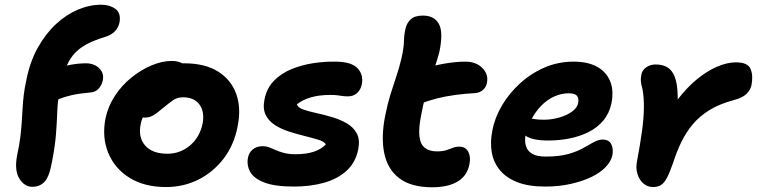

<svg xmlns="http://www.w3.org/2000/svg" viewBox="-20 -780 3205 813"><path d="M117 11Q83 11 61.5 -24.5Q40 -60 53 -125Q62 -166 66 -199Q70 -232 72 -261.5Q74 -291 75.5 -319Q77 -347 80.5 -377Q84 -407 92 -443Q107 -519 140 -578Q173 -637 216.5 -677.5Q260 -718 309.5 -739Q359 -760 409 -760Q444 -760 468.5 -742.5Q493 -725 486 -685Q481 -662 466 -647Q451 -632 429 -625Q376 -609 343 -590.5Q310 -572 289 -546Q268 -520 255.5 -482.5Q243 -445 232 -391Q224 -350 222.5 -307Q221 -264 217 -211.5Q213 -159 199 -89Q188 -30 168 -9.5Q148 11 117 11ZM176 -343Q148 -343 130 -358Q112 -373 116 -398Q123 -428 146 -451.5Q169 -475 203 -487Q246 -500 280.5 -506Q315 -512 345 -512Q365 -512 382.5 -503.5Q400 -495 410 -478.5Q420 -462 415 -439Q411 -419 397 -404Q383 -389 359 -388Q314 -384 283.5 -377Q253 -370 233.5 -362Q214 -354 200 -348.5Q186 -343 176 -343Z M683 12Q591 12 528 -27.5Q465 -67 438 -133.5Q411 -200 427 -280Q438 -331 467 -375Q496 -419 537 -452Q578 -485 622.5 -503.5Q667 -522 708 -522Q725 -522 741.5 -516.5Q758 -511 767.5 -499.5Q777 -488 773 -468Q765 -432 745 -405Q725 -378 678 -363Q654 -355 632.5 -339Q611 -323 596 -302Q581 -281 576 -256Q564 -199 594.5 -164Q625 -129 689 -129Q743 -129 784.5 -164Q826 -199 838 -257Q847 -307 824.5 -337.5Q802 -368 755 -368Q731 -368 713.5 -356Q696 -344 672 -324Q654 -309 642 -300Q630 -291 618.5 -286.5Q607 -282 591 -282Q573 -282 558 -300Q543 -318 551 -357Q557 -385 578.5 -413Q600 -441 630.5 -463Q661 -485 694.5 -498.5Q728 -512 759 -512Q848 -512 903.5 -477Q959 -442 980.5 -381.5Q1002 -321 986 -244Q971 -166 927 -108.5Q883 -51 820 -19.5Q757 12 683 12Z M1225 10Q1143 10 1098.5 -7.5Q1054 -25 1039 -53Q1024 -81 1030 -112Q1034 -134 1050.5 -147.5Q1067 -161 1093 -161Q1107 -161 1120 -156Q1133 -151 1147.5 -144.5Q1162 -138 1182 -132.5Q1202 -127 1232 -127Q1278 -127 1310 -138Q1342 -149 1360 -169Q1352 -181 1327.5 -188.5Q1303 -196 1270.5 -204Q1238 -212 1205 -222.5Q1172 -233 1145 -250Q1118 -267 1105 -293.5Q1092 -320 1100 -359Q1109 -406 1139.5 -437.5Q1170 -469 1213.5 -487Q1257 -505 1306.5 -512.5Q1356 -520 1403 -519Q1470 -518 1495 -490Q1520 -462 1512 -423Q1507 -399 1491.5 -385.5Q1476 -372 1454 -372Q1440 -372 1430 -373.5Q1420 -375 1409 -376.5Q1398 -378 1378 -378Q1331 -378 1295.5 -367.5Q1260 -357 1237 -338Q1242 -324 1265 -316Q1288 -308 1320.5 -301Q1353 -294 1386.5 -284Q1420 -274 1448 -258Q1476 -242 1490.5 -215.5Q1505 -189 1497 -148Q1486 -92 1447.5 -57Q1409 -22 1351.5 -6Q1294 10 1225 10Z M1811 13Q1721 13 1671 -25Q1621 -63 1607 -131.5Q1593 -200 1611 -290Q1621 -340 1633 -379Q1645 -418 1657.5 -454.5Q1670 -491 1680 -533Q1690 -578 1690.5 -605.5Q1691 -633 1697 -659Q1703 -684 1720 -699Q1737 -714 1771 -714Q1819 -714 1838.5 -678.5Q1858 -643 1840 -558Q1832 -529 1822.5 -500Q1813 -471 1802.5 -440.5Q1792 -410 1782 -374.5Q1772 -339 1764 -296Q1752 -237 1756 -203Q1760 -169 1779 -154Q1798 -139 1830 -139Q1854 -139 1869.5 -144Q1885 -149 1897.5 -154Q1910 -159 1924 -159Q1952 -159 1963 -137Q1974 -115 1968 -86Q1959 -36 1918 -11.5Q1877 13 1811 13ZM1755 -339Q1710 -322 1691 -340.5Q1672 -359 1679 -394Q1685 -423 1700.5 -446.5Q1716 -470 1764 -486Q1808 -501 1858.5 -510Q1909 -519 1951 -519Q1996 -519 2022.5 -492Q2049 -465 2042 -430Q2039 -412 2026 -400Q2013 -388 1994 -386Q1944 -383 1904.5 -377.5Q1865 -372 1829.5 -363Q1794 -354 1755 -339Z M2289 10Q2217 10 2169.5 -9Q2122 -28 2095.5 -61Q2069 -94 2062 -137Q2055 -180 2065 -228Q2075 -282 2105.5 -333.5Q2136 -385 2182 -427Q2228 -469 2285.5 -494Q2343 -519 2409 -519Q2468 -519 2507 -498Q2546 -477 2563 -437.5Q2580 -398 2569 -342Q2560 -300 2534.5 -269.5Q2509 -239 2471.5 -220.5Q2434 -202 2390.5 -193.5Q2347 -185 2302 -185Q2233 -185 2205.5 -205.5Q2178 -226 2182 -250Q2185 -264 2193.5 -271.5Q2202 -279 2217 -279Q2227 -279 2242 -276Q2257 -273 2283 -273Q2315 -273 2347 -282Q2379 -291 2401.5 -307Q2424 -323 2428 -343Q2432 -364 2423 -374.5Q2414 -385 2388 -385Q2357 -385 2327 -371.5Q2297 -358 2272.5 -333Q2248 -308 2230.5 -275.5Q2213 -243 2205 -206Q2201 -183 2207 -162Q2213 -141 2233 -129Q2253 -117 2291 -117Q2347 -117 2385 -127.5Q2423 -138 2448.5 -152.5Q2474 -167 2494 -178Q2514 -189 2531 -189Q2560 -189 2569 -168Q2578 -147 2573 -122Q2567 -96 2544 -72Q2521 -48 2483 -30Q2445 -12 2395.5 -1Q2346 10 2289 10Z M2745 12Q2722 12 2704.5 -3Q2687 -18 2679 -44Q2671 -70 2678 -101Q2691 -170 2698.5 -225Q2706 -280 2706.5 -323.5Q2707 -367 2701 -400Q2694 -426 2693.5 -438.5Q2693 -451 2696 -465Q2700 -484 2717 -495.5Q2734 -507 2756 -507Q2786 -507 2806 -495Q2826 -483 2837 -455Q2848 -427 2849.5 -379Q2851 -331 2844 -259L2777 -237Q2808 -304 2847.5 -356Q2887 -408 2930 -443.5Q2973 -479 3016 -497.5Q3059 -516 3096 -516Q3146 -516 3158 -488.5Q3170 -461 3162 -419Q3158 -399 3141 -382.5Q3124 -366 3090 -357Q3026 -340 2983.5 -313.5Q2941 -287 2912.5 -252.5Q2884 -218 2864.5 -177.5Q2845 -137 2830 -90Q2816 -50 2804.5 -28Q2793 -6 2779.5 3Q2766 12 2745 12Z"/></svg>

Font: Shantell Sans
Style: Bold Italic
Weight: 700
Italic angle: -11°
Designer: Stephen Nixon, Anya Danilova, Shantell Martin
Foundry: Arrow Type
Version: Version 1.011;[c5ecc13dd]